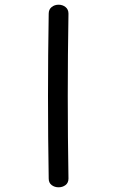

<svg xmlns="http://www.w3.org/2000/svg" viewBox="-20 -784 495 816"><path d="M229 12Q212 12 199.5 2.5Q187 -7 187 -25Q181 -376 187 -726Q187 -744 199.5 -754Q212 -764 229 -764Q246 -764 258.5 -754Q271 -744 271 -726Q265 -376 271 -25Q271 -7 258.5 2.5Q246 12 229 12Z"/></svg>

Font: Playpen Sans Deva
Style: Regular
Weight: 400
Designer: Pooja Saxena, Gunjan Panchal, Laura Meseguer, Veronika Burian, José Scaglione
Foundry: TypeTogether
Version: Version 2.000